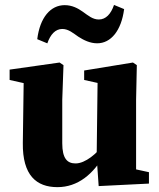

<svg xmlns="http://www.w3.org/2000/svg" viewBox="-20 -748 647 783"><path d="M214.3 15.2C296.1 15.2 362.1 -36.5 409.4 -124.4H428.8L405.8 -163.7C376 -121.7 327.6 -81.5 288.2 -81.5C254.1 -81.5 233.9 -101.7 233.9 -164V-340.8L238.9 -482.3L223.1 -493L19.2 -464.1V-421.9L108.6 -401.9L76.8 -433.9L73.1 -164.8C71.4 -32.8 128.6 15.2 214.3 15.2ZM382.4 10.9 587.4 0.7V-45.8L535 -57.2V-340.8L538 -482.3L522.2 -493L323.2 -460.5V-421.9L377.9 -409.8L374.2 -106.8L382.4 10.9ZM131.9 -588.2 173 -571.2C185.6 -607.5 205.8 -629.9 234.3 -629.9C259.9 -629.9 279.9 -611.5 299.7 -598.2C321.9 -583.9 347.6 -571.4 376.3 -571.4C432.3 -571.4 474.9 -623.1 486.2 -710.9L445 -727.9C432.5 -690.9 411.6 -668.5 383 -668.5C358.2 -668.5 340.2 -684.1 317.6 -700.2C297.9 -714.2 274 -727 243.9 -727C186 -727 142.9 -676.7 131.9 -588.2Z"/></svg>

Font: Source Serif Variable
Style: Regular
Weight: 389
Designer: Frank Grießhammer
Foundry: Adobe Systems Incorporated
Version: Version 3.001;hotconv 1.0.111;makeotfexe 2.5.65597